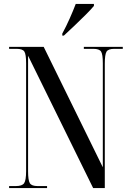

<svg xmlns="http://www.w3.org/2000/svg" viewBox="-20 -951 658 971"><path d="M26 0V-10H60Q92 -10 102 -24.5Q112 -39 112 -85V-631Q112 -677 103 -690.5Q94 -704 64 -704H26V-714H201L500 -105V-631Q500 -677 491 -690.5Q482 -704 452 -704H404V-714H601V-704H558Q527 -704 518.5 -689.5Q510 -675 510 -629V0H451L122 -669V-85Q122 -39 131 -24.5Q140 -10 170 -10H218V0ZM295 -781Q315 -818 332.5 -857.5Q350 -897 363 -931H455V-921Q441 -904 413.5 -876.5Q386 -849 356 -820.5Q326 -792 303 -771H295Z"/></svg>

Font: Noto Serif Display ExtraCondensed Medium
Style: Regular
Weight: 500
Width: 2
Designer: Monotype Design Team
Foundry: Monotype Imaging Inc.
Version: Version 2.009